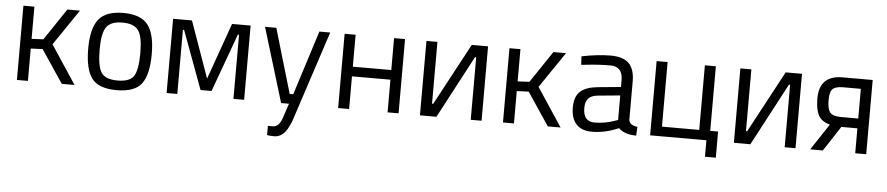

<svg xmlns="http://www.w3.org/2000/svg" viewBox="-43 -786 5948 1288"><g transform="rotate(5 2931.5 -142.0)"><path d="M146 -283 225 -287 368 -500H453L289 -259L460 0H374L226 -221L146 -218V0H72V-500H146Z M530 -251Q530 -388 579 -449Q628 -510 744.5 -510Q861 -510 909.5 -449Q958 -388 958 -251Q958 -114 912 -52Q866 10 744 10Q622 10 576 -52Q530 -114 530 -251ZM607 -253Q607 -143 633.5 -99Q660 -55 744.5 -55Q829 -55 855 -98.5Q881 -142 881 -252Q881 -362 852 -403.5Q823 -445 744.5 -445Q666 -445 636.5 -403.5Q607 -362 607 -253Z M1602 -500V0H1530V-432H1522L1379 -40H1305L1160 -432H1152V0H1080V-500H1207L1342 -120L1477 -500Z M1776 160Q1801 161 1814 160Q1852 157 1872 97L1904 0H1851L1699 -500H1775L1903 -66H1927L2065 -500H2138L1936 116Q1910 180 1883.5 203Q1857 226 1824.5 226Q1792 226 1776 222Z M2235 -500H2309V-285H2568V-500H2642V0H2568V-220H2309V0H2235Z M3128 1V-420H3120L2897 1H2786V-500H2860V-84H2868L3091 -500H3201V1Z M3419 -283 3498 -287 3641 -500H3726L3562 -259L3733 0H3647L3499 -221L3419 -218V0H3345V-500H3419Z M4188 -349V-93Q4191 -56 4246 -49L4243 10Q4164 10 4124 -30Q4034 10 3944 10Q3875 10 3839 -29Q3803 -68 3803 -141Q3803 -214 3840 -248.5Q3877 -283 3956 -291L4113 -306V-349Q4113 -400 4091 -422Q4069 -444 4031 -444Q3951 -444 3865 -434L3834 -431L3831 -488Q3941 -510 4026 -510Q4111 -510 4149.5 -471Q4188 -432 4188 -349ZM3880 -145Q3880 -53 3956 -53Q4024 -53 4090 -76L4113 -84V-249L3965 -235Q3920 -231 3900 -209Q3880 -187 3880 -145Z M4336 -500H4410V-65H4661V-500H4735V-65H4788V111H4715V0H4336Z M5242 1V-420H5234L5011 1H4900V-500H4974V-84H4982L5205 -500H5315V1Z M5414 0 5531 -177Q5475 -191 5453 -231Q5434 -266 5432 -338Q5429 -500 5588 -500H5791V0H5717V-168H5609L5499 0ZM5717 -234V-434H5598Q5543 -434 5524 -411Q5507 -390 5508 -335Q5509 -279 5526 -258Q5546 -234 5598 -234Z"/></g></svg>

Font: Titillium Web[RUS by Daymarius]
Style: Regular
Weight: 400
Designer: Cyrillization by Daymarius
Foundry: Cyrillization by Daymarius
Version: Version 1.002 September 11, 2018